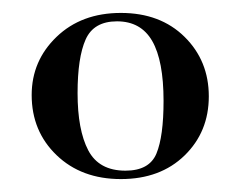

<svg xmlns="http://www.w3.org/2000/svg" viewBox="-20 -650 372 297"><path d="M29 -503Q29 -556 67.5 -593Q106 -630 167 -630Q228 -630 265.5 -593Q303 -556 303 -501Q303 -446 265.5 -409.5Q228 -373 167 -373Q106 -373 67.5 -410Q29 -447 29 -503ZM233 -494Q233 -556 215.5 -586.5Q198 -617 161 -617Q125 -617 112.5 -589Q100 -561 100 -506Q100 -449 116.5 -417.5Q133 -386 174 -386Q211 -386 222 -412.5Q233 -439 233 -494Z"/></svg>

Font: Cormorant SC SemiBold
Style: Regular
Weight: 600
Designer: Christian Thalmann (Catharsis Fonts)
Version: Version 3.000